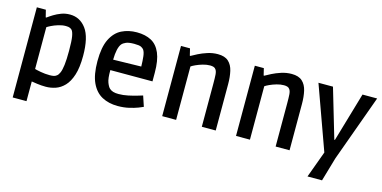

<svg xmlns="http://www.w3.org/2000/svg" viewBox="-74 -989 3072 1545"><g transform="rotate(15 1462.5 -216.5)"><path d="M80 166V-585H155L170 -525H175Q195 -540 222 -556.5Q249 -573 282 -585.5Q315 -598 354 -598Q437 -598 489 -528Q541 -458 541 -303Q541 -206 521 -144Q501 -82 468 -47.5Q435 -13 395 0.5Q355 14 314 14Q278 14 242 9Q206 4 195 2V166ZM321 -84Q338 -84 352.5 -86.5Q367 -89 379 -99Q391 -108 400.5 -130Q410 -152 415.5 -195.5Q421 -239 421 -314Q421 -397 414.5 -433Q408 -469 397 -482Q391 -489 379.5 -494.5Q368 -500 345 -500Q315 -500 283 -490Q251 -480 227 -468Q203 -456 195 -450V-102Q207 -98 244 -91Q281 -84 321 -84Z M913 14Q838 14 782 -16Q726 -46 694.5 -113Q663 -180 663 -293Q663 -410 696 -476.5Q729 -543 785 -571Q841 -599 911 -599Q982 -599 1031.5 -572.5Q1081 -546 1107 -485Q1133 -424 1133 -322V-250H782Q781 -180 793.5 -147.5Q806 -115 820 -103Q832 -92 850 -86.5Q868 -81 895 -81Q933 -81 973 -89.5Q1013 -98 1045 -107.5Q1077 -117 1090 -121L1119 -34Q1109 -29 1079.5 -17.5Q1050 -6 1007 4Q964 14 913 14ZM812 -471Q784 -436 782 -337L1015 -342Q1014 -391 1010 -425.5Q1006 -460 994 -478Q987 -488 971.5 -496Q956 -504 914 -504Q869 -504 846.5 -494.5Q824 -485 812 -471Z M1281 0V-585H1356L1370 -527H1375Q1394 -538 1426.5 -554.5Q1459 -571 1500.5 -584.5Q1542 -598 1586 -598Q1644 -598 1674.5 -570Q1705 -542 1716 -494Q1727 -446 1727 -386V0H1611V-357Q1611 -408 1609 -434.5Q1607 -461 1597 -475Q1590 -486 1577.5 -490Q1565 -494 1549 -494Q1520 -494 1489 -485Q1458 -476 1433 -464.5Q1408 -453 1397 -445V0Z M1896 0V-585H1971L1985 -527H1990Q2009 -538 2041.5 -554.5Q2074 -571 2115.5 -584.5Q2157 -598 2201 -598Q2259 -598 2289.5 -570Q2320 -542 2331 -494Q2342 -446 2342 -386V0H2226V-357Q2226 -408 2224 -434.5Q2222 -461 2212 -475Q2205 -486 2192.5 -490Q2180 -494 2164 -494Q2135 -494 2104 -485Q2073 -476 2048 -464.5Q2023 -453 2012 -445V0Z M2536 166 2617 -55 2426 -585H2547L2668 -175H2673L2793 -585H2915L2715 -33L2657 166Z"/></g></svg>

Font: Ruda
Style: Bold
Weight: 700
Designer: Mariela Monsalve and Angelina Sanchez
Foundry: Mariela Monsalve and Angelina Sanchez
Version: Version 2.000